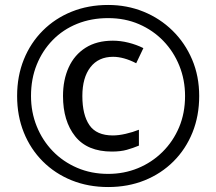

<svg xmlns="http://www.w3.org/2000/svg" viewBox="-20 -744 872 774"><path d="M431 -133Q332 -133 283 -194.5Q234 -256 234 -357Q234 -422 257 -472.5Q280 -523 325 -551.5Q370 -580 435 -580Q466 -580 498 -572Q530 -564 558 -550L529 -489Q504 -502 480.5 -508.5Q457 -515 436 -515Q377 -515 344.5 -473Q312 -431 312 -357Q312 -281 340.5 -239.5Q369 -198 435 -198Q458 -198 486.5 -204.5Q515 -211 540 -221V-157Q516 -147 491 -140Q466 -133 431 -133ZM416 10Q336 10 269 -17Q202 -44 152.5 -93.5Q103 -143 76 -210Q49 -277 49 -357Q49 -437 76 -504Q103 -571 152.5 -620.5Q202 -670 269 -697Q336 -724 416 -724Q492 -724 558.5 -697Q625 -670 675.5 -620.5Q726 -571 754.5 -504Q783 -437 783 -357Q783 -277 756 -210Q729 -143 679.5 -93.5Q630 -44 563 -17Q496 10 416 10ZM416 -43Q480 -43 536 -66Q592 -89 635 -131.5Q678 -174 702 -231Q726 -288 726 -357Q726 -422 703 -479Q680 -536 638.5 -579Q597 -622 540.5 -646.5Q484 -671 416 -671Q348 -671 291 -648Q234 -625 192.5 -582.5Q151 -540 128 -483Q105 -426 105 -357Q105 -292 128 -235Q151 -178 192.5 -135Q234 -92 291 -67.5Q348 -43 416 -43Z"/></svg>

Font: Noto Sans Armenian
Style: Regular
Weight: 400
Designer: Monotype Design Team
Foundry: Monotype Imaging Inc.
Version: Version 2.007